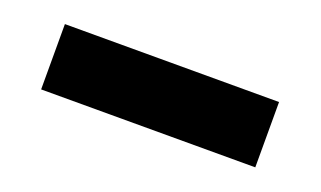

<svg xmlns="http://www.w3.org/2000/svg" viewBox="-31 -889 563 337"><g transform="rotate(20 250.0 -721.0)"><path d="M50 -782H450V-660H50Z"/></g></svg>

Font: Martel Sans Black
Style: Regular
Weight: 900
Designer: Dan Reynolds and Mathieu Réguer
Foundry: Dan Reynolds and Mathieu Réguer
Version: Version 1.002; ttfautohint (v1.1) -l 5 -r 5 -G 72 -x 0 -D la